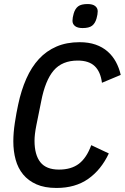

<svg xmlns="http://www.w3.org/2000/svg" viewBox="-20 -919 618 951"><path d="M260 12Q201 12 160.5 -6Q120 -24 94.5 -55Q69 -86 57.5 -128Q46 -170 46 -219Q46 -261 53.5 -310.5Q61 -360 70 -401Q85 -472 110.5 -529.5Q136 -587 173 -627Q210 -667 260 -688.5Q310 -710 374 -710Q419 -710 453.5 -698Q488 -686 513 -664Q538 -642 554 -612.5Q570 -583 578 -548L485 -509Q478 -564 449 -591.5Q420 -619 365 -619Q288 -619 246 -570Q204 -521 184 -417L160 -298Q151 -253 151 -222Q151 -152 180 -115.5Q209 -79 272 -79Q333 -79 371 -108Q409 -137 432 -200L519 -159Q481 -78 417 -33Q353 12 260 12ZM389 -780Q364 -780 351.5 -790Q339 -800 339 -816Q339 -831 345 -852Q352 -876 367 -887.5Q382 -899 414 -899Q439 -899 451.5 -889Q464 -879 464 -863Q464 -848 458 -827Q451 -803 436 -791.5Q421 -780 389 -780Z"/></svg>

Font: IBM Plex Sans Cond Medm
Style: Italic
Weight: 500
Width: 3
Italic angle: -11°
Designer: Mike Abbink, Paul van der Laan, Pieter van Rosmalen
Foundry: Bold Monday
Version: Version 1.3